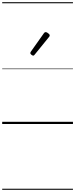

<svg xmlns="http://www.w3.org/2000/svg" viewBox="-20 -1130 685 1750"><path d="M283 -623Q276 -623 266 -631Q256 -639 256 -647Q256 -649 257.5 -651.5Q259 -654 261 -659L380 -827Q383 -832 387 -834.5Q391 -837 397 -837Q403 -837 411.5 -832Q420 -827 426.5 -820.5Q433 -814 433 -808Q433 -803 432 -800.5Q431 -798 426 -792L296 -632Q290 -623 283 -623ZM0 590H645V600H0ZM0 -20H645V0H0ZM0 -505H645V-500H0ZM0 -1110H645V-1100H0Z"/></svg>

Font: Playwrite FR Moderne Guides
Style: Regular
Weight: 400
Designer: Veronika Burian, José Scaglione
Foundry: TypeTogether
Version: Version 1.003